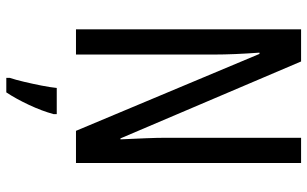

<svg xmlns="http://www.w3.org/2000/svg" viewBox="-203 -551 975 609"><g transform="rotate(90 284.5 -246.5)"><path d="M497 0H395L151 -582H147Q153 -500 153 -438V0H73V-714H175L419 -141H422Q420 -185 418.5 -221.5Q417 -258 417 -286V-714H497ZM342 71Q332 108 312.5 149.5Q293 191 273 221H227V210Q233 192 239.5 164.5Q246 137 251.5 109Q257 81 259 61H342Z"/></g></svg>

Font: Noto Sans Khmer ExtraCondensed
Style: Regular
Weight: 400
Width: 2
Designer: Danh Hong and the Monotype Design Team
Foundry: Monotype Imaging Inc.
Version: Version 2.004; ttfautohint (v1.8.4.7-5d5b)